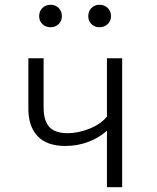

<svg xmlns="http://www.w3.org/2000/svg" viewBox="-20 -782 655 802"><path d="M490.3 -538.5V0H426.7V-236.4Q395.4 -207.2 349.7 -189.7Q304.1 -172.3 252.8 -172.3Q175.9 -172.3 137.2 -213.1Q98.5 -253.8 98.5 -328.2V-538.5H162.1V-335.4Q162.1 -277.4 186.2 -251.5Q210.3 -225.6 263.1 -225.6Q305.6 -225.6 352.8 -244.1Q400 -262.6 426.7 -294.9V-538.5ZM191.8 -668.2Q170.8 -668.2 157.2 -681.3Q143.6 -694.4 143.6 -714.4Q143.6 -735.4 157.2 -748.7Q170.8 -762.1 191.8 -762.1Q211.3 -762.1 224.9 -748.7Q238.5 -735.4 238.5 -714.4Q238.5 -694.4 224.9 -681.3Q211.3 -668.2 191.8 -668.2ZM395.4 -668.2Q375.4 -668.2 362.1 -681.3Q348.7 -694.4 348.7 -714.4Q348.7 -735.4 362.1 -748.7Q375.4 -762.1 395.4 -762.1Q416.4 -762.1 430 -748.7Q443.6 -735.4 443.6 -714.4Q443.6 -694.4 430 -681.3Q416.4 -668.2 395.4 -668.2Z"/></svg>

Font: Fira Code Light
Style: Regular
Weight: 300
Monospace: yes
Designer: Carrois Corporate, Edenspiekermann AG, Nikita Prokopov
Foundry: Carrois Corporate, Edenspiekermann AG, Nikita Prokopov
Version: Version 6.000; ttfautohint (v1.8.2) -l 8 -r 50 -G 200 -x 14 